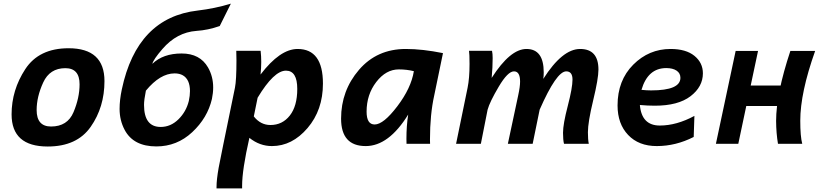

<svg xmlns="http://www.w3.org/2000/svg" viewBox="-20 -793 4519 1059"><path d="M243.2 15.1Q43.9 15.1 43.9 -162.1Q43.9 -296.4 119.4 -411.6Q194.8 -526.9 358.4 -526.9Q556.2 -526.9 556.2 -345.7Q556.2 -202.1 480.2 -93.5Q404.3 15.1 243.2 15.1ZM261.7 -95.2Q352.1 -95.2 385.5 -174.3Q418.9 -253.4 418.9 -328.1Q418.9 -417 340.3 -417Q254.4 -417 218.3 -338.1Q182.1 -259.3 182.1 -186Q182.1 -95.2 261.7 -95.2Z M866.2 -92.8Q921.4 -92.8 964.1 -134.8Q1006.8 -176.8 1021.5 -236.3Q1027.8 -265.6 1027.8 -290.5Q1027.8 -322.8 1017.6 -345.2Q997.1 -388.2 942.9 -388.2Q863.3 -388.2 784.7 -293Q774.4 -241.7 774.4 -214.4Q774.4 -92.8 866.2 -92.8ZM842.3 14.6Q715.8 14.6 667.5 -76.7Q639.6 -129.4 639.6 -192.4Q639.6 -241.7 651.9 -299.8Q735.4 -696.3 1070.8 -734.9Q1165.5 -746.1 1253.4 -772.9L1191.9 -649.4Q1126.5 -626.5 1063.5 -622.6Q955.1 -614.7 876 -522.9Q825.7 -464.8 820.3 -440.9Q879.4 -498 981.9 -498Q1083 -498 1127.4 -420.9Q1155.8 -371.1 1155.8 -310.5Q1155.8 -280.3 1148.9 -247.1Q1124.5 -142.6 1040.3 -64Q956.1 14.6 842.3 14.6Z M1315.4 246.1H1174.3V238.3Q1174.3 198.2 1186 132.3Q1191.4 101.1 1275.9 -309.1Q1284.2 -350.1 1284.2 -460Q1284.2 -489.7 1283.2 -512.7H1417.5Q1420.9 -483.9 1420.9 -451.2Q1420.9 -416 1417 -381.8Q1524.4 -522.9 1621.6 -522.9Q1761.2 -522.9 1761.2 -332Q1761.2 -186 1676.3 -86.7Q1591.3 12.7 1480 12.7Q1412.1 12.7 1355.5 -32.7Q1315.4 143.6 1315.4 231.9ZM1471.7 -103.5Q1537.6 -103.5 1578.6 -155.8Q1619.6 -208 1619.6 -302.7Q1619.6 -403.3 1557.1 -403.3Q1490.7 -403.3 1400.9 -253.9L1379.9 -150.9Q1417 -103.5 1471.7 -103.5Z M2046.4 -106.4Q2095.2 -106.4 2171.4 -206.8Q2247.6 -307.1 2262.7 -400.4Q2223.6 -410.2 2179.7 -410.2Q2108.9 -410.2 2055.4 -340.8Q2002 -271.5 2002 -177.2Q2002 -106.4 2046.4 -106.4ZM1997.1 12.7Q1861.3 12.7 1861.3 -138.7Q1861.3 -293 1960.2 -408Q2059.1 -522.9 2218.3 -522.9Q2310.1 -522.9 2423.3 -500L2375 -266.6Q2351.6 -161.1 2351.6 -23.4L2352.1 0H2222.2Q2221.7 -11.2 2221.7 -27.3Q2221.7 -99.1 2231.4 -161.1Q2124 12.7 1997.1 12.7Z M3227.5 0H3090.8Q3085.4 -21.5 3085.4 -60.5Q3085.4 -108.4 3111.6 -208.7Q3137.7 -309.1 3137.7 -354Q3137.7 -399.4 3103 -399.4Q3049.3 -399.4 2956.5 -188L2918 0H2781.2L2838.4 -268.1Q2848.6 -314.9 2848.6 -343.3Q2848.6 -399.4 2814.9 -399.4Q2780.8 -399.4 2731 -315.2Q2681.2 -231 2669.4 -188L2632.3 0H2495.6L2559.1 -309.1Q2569.8 -361.3 2569.8 -440.4Q2569.8 -496.1 2566.9 -512.7H2693.8Q2697.3 -496.6 2697.3 -472.7Q2697.3 -422.9 2691.9 -363.3Q2793.9 -522.9 2883.8 -522.9Q2979 -522.9 2979 -394Q2979 -372.1 2976.6 -357.9Q3081.5 -522.9 3179.7 -522.9Q3280.8 -522.9 3280.8 -409.2Q3280.8 -359.4 3251.7 -239.3Q3222.7 -119.1 3222.7 -63.5Q3222.7 -23.4 3227.5 0Z M3571.3 -294.4Q3732.9 -294.4 3732.9 -363.8Q3732.9 -389.2 3711.9 -403.3Q3690.9 -417.5 3654.8 -417.5Q3553.2 -417.5 3518.1 -297.4Q3546.4 -294.4 3571.3 -294.4ZM3602.5 12.7Q3502.9 12.7 3444.6 -48.6Q3386.2 -109.9 3386.2 -211.4Q3386.2 -349.6 3472.7 -436.3Q3559.1 -522.9 3678.7 -522.9Q3763.7 -522.9 3810.3 -484.9Q3856.9 -446.8 3856.9 -388.7Q3856.9 -314.5 3788.6 -262.2Q3720.2 -210 3591.8 -210Q3552.2 -210 3509.3 -213.9Q3519 -100.6 3619.1 -100.6Q3711.9 -100.6 3810.1 -153.8L3806.2 -37.6Q3707.5 12.7 3602.5 12.7Z M4052.2 0H3928.7L4037.6 -512.2H4161.1L4120.6 -321.3H4290L4266.1 -208.5H4096.2ZM4339.4 -512.2H4476.1Q4394 -281.2 4394 -127.4Q4394 -40.5 4404.8 0H4271Q4261.2 -58.1 4260.7 -126Q4260.7 -274.9 4339.4 -512.2Z"/></svg>

Font: Cadman
Style: Bold Italic
Weight: 700
Italic angle: -12°
Designer: Paul James MIller
Foundry: High-Logic / Made with FontCreator
Version: Version 2.114;March 28, 2021;FontCreator 13.0.0.2683 64-bit